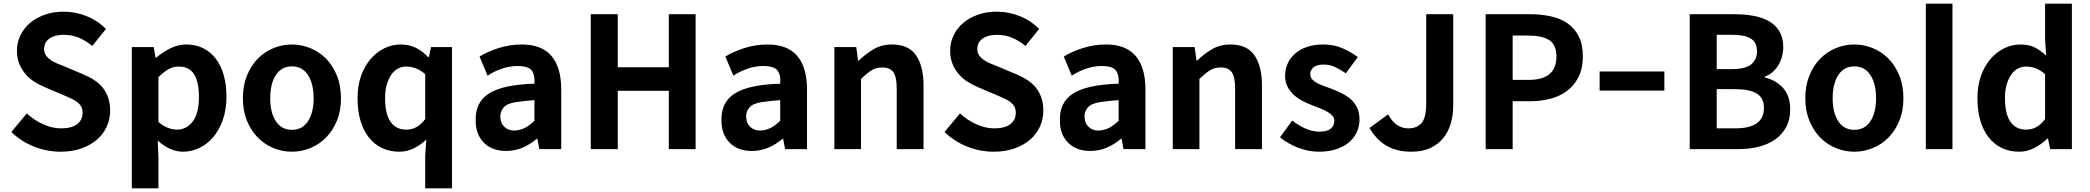

<svg xmlns="http://www.w3.org/2000/svg" viewBox="-20 -818 11462 1053"><path d="M312 14Q237 14 166.5 -14Q96 -42 42 -94L127 -196Q167 -159 216.5 -136.5Q266 -114 315 -114Q373 -114 403 -137Q433 -160 433 -199Q433 -220 425 -234Q417 -248 402.5 -259Q388 -270 367.5 -279Q347 -288 322 -299L223 -341Q195 -353 168 -370Q141 -387 120 -411.5Q99 -436 86 -467.5Q73 -499 73 -540Q73 -585 92 -624.5Q111 -664 145 -692.5Q179 -721 226 -737.5Q273 -754 329 -754Q394 -754 455 -729.5Q516 -705 561 -659L486 -566Q451 -595 413 -611Q375 -627 329 -627Q280 -627 251 -606.5Q222 -586 222 -549Q222 -529 231.5 -515Q241 -501 256.5 -490Q272 -479 293 -470Q314 -461 338 -452L435 -411Q469 -397 496.5 -379Q524 -361 543.5 -337Q563 -313 573.5 -281.5Q584 -250 584 -210Q584 -165 565.5 -124Q547 -83 512 -52.5Q477 -22 426.5 -4Q376 14 312 14Z M703 -560H823L833 -502H837Q872 -532 914.5 -553Q957 -574 1002 -574Q1054 -574 1094.5 -553.5Q1135 -533 1163.5 -496Q1192 -459 1207 -406Q1222 -353 1222 -289Q1222 -217 1202 -160.5Q1182 -104 1149 -65.5Q1116 -27 1073 -6.5Q1030 14 984 14Q947 14 912 -2Q877 -18 845 -47L849 45V215H703ZM951 -107Q1002 -107 1036.5 -151Q1071 -195 1071 -287Q1071 -368 1044.5 -410.5Q1018 -453 960 -453Q931 -453 904.5 -438.5Q878 -424 849 -395V-149Q876 -126 902 -116.5Q928 -107 951 -107Z M1581 14Q1528 14 1479.5 -6Q1431 -26 1394 -63.5Q1357 -101 1334.5 -155.5Q1312 -210 1312 -279Q1312 -349 1334.5 -404Q1357 -459 1394 -496.5Q1431 -534 1479.5 -554Q1528 -574 1581 -574Q1633 -574 1682 -554Q1731 -534 1768 -496.5Q1805 -459 1827.5 -404Q1850 -349 1850 -279Q1850 -210 1827.5 -155.5Q1805 -101 1768 -63.5Q1731 -26 1682 -6Q1633 14 1581 14ZM1581 -106Q1638 -106 1669 -153Q1700 -200 1700 -279Q1700 -359 1669 -406.5Q1638 -454 1581 -454Q1524 -454 1493 -406.5Q1462 -359 1462 -279Q1462 -200 1493 -153Q1524 -106 1581 -106Z M2312 37 2318 -53Q2289 -24 2250.5 -5Q2212 14 2170 14Q2118 14 2075.5 -6Q2033 -26 2003 -64Q1973 -102 1957 -156Q1941 -210 1941 -279Q1941 -348 1960.5 -402.5Q1980 -457 2013 -495Q2046 -533 2088.5 -553.5Q2131 -574 2176 -574Q2223 -574 2258.5 -557Q2294 -540 2328 -505H2332L2344 -560H2459V215H2312ZM2208 -107Q2237 -107 2262.5 -120Q2288 -133 2312 -165V-411Q2286 -434 2260 -443.5Q2234 -453 2208 -453Q2184 -453 2163 -442Q2142 -431 2126.5 -409Q2111 -387 2101.5 -355Q2092 -323 2092 -281Q2092 -193 2122 -150Q2152 -107 2208 -107Z M2755 10Q2717 10 2686.5 -1.5Q2656 -13 2634.5 -34.5Q2613 -56 2601 -86Q2589 -116 2589 -152Q2584 -255 2660.5 -304.5Q2737 -354 2911 -359Q2915 -403 2897.5 -429.5Q2880 -456 2816 -456Q2777 -456 2734.5 -442Q2692 -428 2654 -403L2610 -508Q2656 -536 2716.5 -555Q2777 -574 2843 -574Q2950 -574 3004 -511.5Q3058 -449 3058 -327V0H2938L2927 -57H2924Q2888 -26 2845.5 -8Q2803 10 2755 10ZM2800 -102Q2832 -103 2858.5 -116.5Q2885 -130 2911 -156V-269Q2858 -265 2810 -258Q2762 -251 2742.5 -229Q2723 -207 2724 -177Q2725 -142 2746.5 -122Q2768 -102 2800 -102Z M3220 -740H3368V-449H3648V-740H3795V0H3648V-320H3368V0H3220Z M4103 10Q4065 10 4034.5 -1.5Q4004 -13 3982.5 -34.5Q3961 -56 3949 -86Q3937 -116 3937 -152Q3932 -255 4008.5 -304.5Q4085 -354 4259 -359Q4263 -403 4245.5 -429.5Q4228 -456 4164 -456Q4125 -456 4082.5 -442Q4040 -428 4002 -403L3958 -508Q4004 -536 4064.5 -555Q4125 -574 4191 -574Q4298 -574 4352 -511.5Q4406 -449 4406 -327V0H4286L4275 -57H4272Q4236 -26 4193.5 -8Q4151 10 4103 10ZM4148 -102Q4180 -103 4206.5 -116.5Q4233 -130 4259 -156V-269Q4206 -265 4158 -258Q4110 -251 4090.5 -229Q4071 -207 4072 -177Q4073 -142 4094.5 -122Q4116 -102 4148 -102Z M4556 -560H4676L4686 -486H4690Q4727 -522 4771 -548Q4815 -574 4872 -574Q4963 -574 5004 -514.5Q5045 -455 5045 -349V0H4898V-331Q4898 -396 4879.5 -422Q4861 -448 4819 -448Q4784 -448 4759 -432Q4734 -416 4702 -385V0H4556Z M5430 14Q5355 14 5284.5 -14Q5214 -42 5160 -94L5245 -196Q5285 -159 5334.5 -136.5Q5384 -114 5433 -114Q5491 -114 5521 -137Q5551 -160 5551 -199Q5551 -220 5543 -234Q5535 -248 5520.5 -259Q5506 -270 5485.5 -279Q5465 -288 5440 -299L5341 -341Q5313 -353 5286 -370Q5259 -387 5238 -411.5Q5217 -436 5204 -467.5Q5191 -499 5191 -540Q5191 -585 5210 -624.5Q5229 -664 5263 -692.5Q5297 -721 5344 -737.5Q5391 -754 5447 -754Q5512 -754 5573 -729.5Q5634 -705 5679 -659L5604 -566Q5569 -595 5531 -611Q5493 -627 5447 -627Q5398 -627 5369 -606.5Q5340 -586 5340 -549Q5340 -529 5349.5 -515Q5359 -501 5374.5 -490Q5390 -479 5411 -470Q5432 -461 5456 -452L5553 -411Q5587 -397 5614.5 -379Q5642 -361 5661.5 -337Q5681 -313 5691.5 -281.5Q5702 -250 5702 -210Q5702 -165 5683.5 -124Q5665 -83 5630 -52.5Q5595 -22 5544.5 -4Q5494 14 5430 14Z M5959 10Q5921 10 5890.5 -1.5Q5860 -13 5838.5 -34.5Q5817 -56 5805 -86Q5793 -116 5793 -152Q5788 -255 5864.5 -304.5Q5941 -354 6115 -359Q6119 -403 6101.5 -429.5Q6084 -456 6020 -456Q5981 -456 5938.5 -442Q5896 -428 5858 -403L5814 -508Q5860 -536 5920.5 -555Q5981 -574 6047 -574Q6154 -574 6208 -511.5Q6262 -449 6262 -327V0H6142L6131 -57H6128Q6092 -26 6049.5 -8Q6007 10 5959 10ZM6004 -102Q6036 -103 6062.5 -116.5Q6089 -130 6115 -156V-269Q6062 -265 6014 -258Q5966 -251 5946.5 -229Q5927 -207 5928 -177Q5929 -142 5950.5 -122Q5972 -102 6004 -102Z M6412 -560H6532L6542 -486H6546Q6583 -522 6627 -548Q6671 -574 6728 -574Q6819 -574 6860 -514.5Q6901 -455 6901 -349V0H6754V-331Q6754 -396 6735.5 -422Q6717 -448 6675 -448Q6640 -448 6615 -432Q6590 -416 6558 -385V0H6412Z M7213 14Q7156 14 7099 -8Q7042 -30 7000 -65L7067 -157Q7105 -128 7141.5 -112Q7178 -96 7217 -96Q7259 -96 7278.5 -112.5Q7298 -129 7298 -155Q7298 -171 7288 -182.5Q7278 -194 7261.5 -204Q7245 -214 7224 -222Q7203 -230 7181 -239Q7154 -249 7127 -262.5Q7100 -276 7078 -295.5Q7056 -315 7042 -341Q7028 -367 7028 -402Q7028 -440 7043 -471.5Q7058 -503 7085 -526Q7112 -549 7150.5 -561.5Q7189 -574 7236 -574Q7298 -574 7345 -552.5Q7392 -531 7427 -505L7361 -416Q7331 -437 7301.5 -450.5Q7272 -464 7240 -464Q7202 -464 7184 -449Q7166 -434 7166 -410Q7166 -395 7175.5 -384Q7185 -373 7201 -364Q7217 -355 7237.5 -347.5Q7258 -340 7280 -332Q7308 -321 7335.5 -308Q7363 -295 7385.5 -276Q7408 -257 7422 -229.5Q7436 -202 7436 -163Q7436 -126 7421.5 -94Q7407 -62 7379 -38Q7351 -14 7309.5 0Q7268 14 7213 14Z M7721 14Q7640 14 7584.5 -18.5Q7529 -51 7491 -116L7593 -191Q7615 -150 7643 -132Q7671 -114 7703 -114Q7752 -114 7777 -144Q7802 -174 7802 -251V-740H7950V-239Q7950 -187 7936.5 -141Q7923 -95 7895 -60.5Q7867 -26 7824 -6Q7781 14 7721 14Z M8128 -740H8371Q8432 -740 8485 -728.5Q8538 -717 8577 -690Q8616 -663 8638.5 -618.5Q8661 -574 8661 -508Q8661 -445 8638.5 -398.5Q8616 -352 8577.5 -322Q8539 -292 8487 -277.5Q8435 -263 8375 -263H8276V0H8128ZM8365 -380Q8516 -380 8516 -508Q8516 -573 8476.5 -598Q8437 -623 8360 -623H8276V-380Z M8753 -426H9108V-321H8753Z M9247 -740H9492Q9549 -740 9598 -731Q9647 -722 9683 -701Q9719 -680 9739.5 -645Q9760 -610 9760 -558Q9760 -532 9753 -507Q9746 -482 9733 -460.5Q9720 -439 9701.5 -422.5Q9683 -406 9659 -398V-393Q9719 -379 9758.5 -336Q9798 -293 9798 -218Q9798 -162 9776 -121Q9754 -80 9715.5 -53Q9677 -26 9624.5 -13Q9572 0 9511 0H9247ZM9481 -439Q9552 -439 9584 -465Q9616 -491 9616 -536Q9616 -585 9583 -606Q9550 -627 9483 -627H9395V-439ZM9498 -114Q9574 -114 9614 -141.5Q9654 -169 9654 -227Q9654 -281 9614.5 -305Q9575 -329 9498 -329H9395V-114Z M10150 14Q10097 14 10048.5 -6Q10000 -26 9963 -63.5Q9926 -101 9903.5 -155.5Q9881 -210 9881 -279Q9881 -349 9903.5 -404Q9926 -459 9963 -496.5Q10000 -534 10048.5 -554Q10097 -574 10150 -574Q10202 -574 10251 -554Q10300 -534 10337 -496.5Q10374 -459 10396.5 -404Q10419 -349 10419 -279Q10419 -210 10396.5 -155.5Q10374 -101 10337 -63.5Q10300 -26 10251 -6Q10202 14 10150 14ZM10150 -106Q10207 -106 10238 -153Q10269 -200 10269 -279Q10269 -359 10238 -406.5Q10207 -454 10150 -454Q10093 -454 10062 -406.5Q10031 -359 10031 -279Q10031 -200 10062 -153Q10093 -106 10150 -106Z M10542 0V-798H10688V0Z M11054 14Q11002 14 10959.5 -6Q10917 -26 10887 -64Q10857 -102 10841 -156Q10825 -210 10825 -279Q10825 -348 10844.5 -402.5Q10864 -457 10897 -495Q10930 -533 10972.5 -553.5Q11015 -574 11060 -574Q11108 -574 11140 -557.5Q11172 -541 11202 -513L11196 -601V-798H11343V0H11224L11212 -58H11209Q11178 -28 11138 -7Q11098 14 11054 14ZM11092 -107Q11121 -107 11146.5 -120Q11172 -133 11196 -165V-411Q11170 -434 11144 -443.5Q11118 -453 11092 -453Q11068 -453 11047 -442Q11026 -431 11010.5 -409Q10995 -387 10985.5 -355Q10976 -323 10976 -281Q10976 -193 11006 -150Q11036 -107 11092 -107Z"/></svg>

Font: SpoqaHanSansJP-Bold
Style: Regular
Weight: 700
Designer: [Source Han Sans]
Ryoko NISHIZUKA  (kana & ideographs); Paul D. Hunt (Latin, Greek & Cyrillic); Wenlong ZHANG  (bopomofo
Foundry: Spoqa (http://bi.spoqa.com)
Version: Version 1.002.20150607